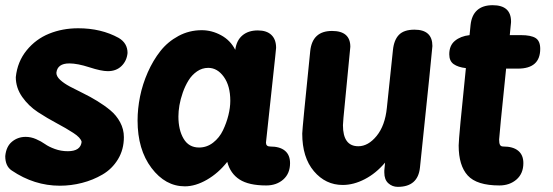

<svg xmlns="http://www.w3.org/2000/svg" viewBox="-30 -706 2130 739"><path d="M231 -124Q280.3 -124 284.2 -160.2Q280.3 -176.3 252.4 -194.3Q224.6 -212.4 188.2 -231.7Q151.9 -251 116 -274.4Q80.1 -297.9 55.4 -333Q30.8 -368.2 30.8 -409.2Q37.1 -468.8 72.5 -512.2Q107.9 -555.7 159.2 -576.4Q210.4 -597.2 271 -597.2Q359.4 -597.2 426.8 -560.1Q460.9 -540 460.9 -502Q458 -471.7 437.7 -451.9Q417.5 -432.1 384.8 -432.1Q359.9 -432.1 314 -447Q268.1 -461.9 236.8 -461.9Q190.9 -461.9 187 -425.8Q187 -412.1 201.4 -398.7Q215.8 -385.3 238.8 -373Q261.7 -360.8 289.3 -347.4Q316.9 -334 344.5 -317.1Q372.1 -300.3 395 -281.2Q418 -262.2 432.4 -235.4Q446.8 -208.5 446.8 -178.2Q446.8 -130.4 424.1 -93Q401.4 -55.7 364.5 -34.2Q327.6 -12.7 285.6 -2Q243.7 8.8 200.2 8.8Q101.6 8.8 15.1 -49.8Q-9.8 -66.4 -9.8 -105Q-6.3 -142.1 16.1 -160.6Q38.6 -179.2 68.8 -179.2Q88.9 -179.2 108.6 -170.7Q128.4 -162.1 143.1 -151.6Q157.7 -141.1 181.2 -132.6Q204.6 -124 231 -124Z M962.4 -588.9Q996.6 -588.9 1014.6 -571.5Q1032.7 -554.2 1032.7 -522Q1032.7 -520.5 1029.3 -487.8Q1015.1 -358.9 993.7 -157.2Q993.7 -142.1 1009.8 -142.1Q1047.4 -142.1 1066.9 -125.7Q1086.4 -109.4 1086.4 -78.1Q1086.4 -38.1 1060.3 -15.1Q1034.2 7.8 994.6 7.8Q927.7 7.8 892.1 -15.1Q856.4 -38.1 844.7 -83Q810.5 -39.6 766.4 -14.2Q722.2 11.2 681.6 11.2Q606.4 11.2 553 -59.6Q499.5 -130.4 499.5 -242.2Q499.5 -287.1 509 -334.5Q518.6 -381.8 538.8 -427.7Q559.1 -473.6 587.4 -509.5Q615.7 -545.4 657 -567.6Q698.2 -589.8 746.6 -589.8Q785.2 -589.8 821 -570.3Q856.9 -550.8 875.5 -514.2Q880.4 -550.8 903.1 -569.8Q925.8 -588.9 962.4 -588.9ZM736.3 -138.2Q766.1 -138.2 790.3 -157Q814.5 -175.8 828.1 -204.3Q841.8 -232.9 849.1 -262.5Q856.4 -292 856.4 -317.9Q856.4 -375.5 831.5 -410.2Q806.6 -444.8 771.5 -444.8Q748 -444.8 728.3 -431.2Q708.5 -417.5 695.6 -396.5Q682.6 -375.5 673.6 -349.9Q664.6 -324.2 660.6 -300.8Q656.7 -277.3 656.7 -257.8Q656.7 -205.6 676.8 -171.9Q696.8 -138.2 736.3 -138.2Z M1292 -252.9Q1290 -230.5 1290 -224.1Q1290 -143.1 1349.1 -143.1Q1387.2 -143.1 1419.7 -182.9Q1452.1 -222.7 1459 -291L1482.4 -513.2Q1486.3 -552.2 1505.6 -572Q1524.9 -591.8 1565.4 -591.8Q1634.3 -591.8 1634.3 -528.8Q1634.3 -519 1586.4 -61Q1578.6 13.2 1501 13.2Q1480 13.2 1464.6 -0.7Q1449.2 -14.6 1449.2 -42V-49.8L1452.1 -80.1Q1417 -38.6 1374 -16.4Q1331.1 5.9 1289.1 5.9Q1223.1 5.9 1178.2 -47.1Q1133.3 -100.1 1133.3 -191.9Q1133.3 -208 1164.1 -509.8Q1172.4 -586.9 1248 -586.9Q1318.4 -586.9 1318.4 -525.9Q1318.4 -521 1292 -252.9Z M1777.3 -570.8 1781.2 -609.9Q1785.2 -647.5 1806.6 -666.7Q1828.1 -686 1866.2 -686Q1937 -686 1937 -623Q1937 -621.6 1936.8 -618.2Q1936.5 -614.7 1935.1 -601.6Q1933.6 -588.4 1932.1 -570.8H1975.1Q2013.7 -570.8 2031.5 -559.6Q2049.3 -548.3 2049.3 -518.1Q2049.3 -441.9 1963.4 -441.9H1918Q1891.1 -180.7 1891.1 -168.9Q1891.1 -154.8 1894.5 -148.4Q1897.9 -142.1 1907.2 -142.1Q1944.8 -142.1 1964.6 -125.7Q1984.4 -109.4 1984.4 -78.1Q1984.4 -38.1 1958 -15.1Q1931.6 7.8 1892.1 7.8Q1805.2 7.8 1770.3 -30.5Q1735.4 -68.8 1735.4 -146Q1735.4 -174.8 1763.2 -443.8Q1732.9 -447.3 1716.1 -459.2Q1699.2 -471.2 1699.2 -497.1Q1699.2 -530.8 1720.9 -548.8Q1742.7 -566.9 1777.3 -570.8Z"/></svg>

Font: BPreplay
Style: Bold Italic
Weight: 700
Italic angle: -6°
Designer: Magenta/George Triantafyllakos
Foundry: Magenta/George Triantafyllakos
Version: Version 1.00